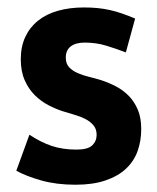

<svg xmlns="http://www.w3.org/2000/svg" viewBox="-20 -490 429 523"><path d="M24.4 0ZM60.1 -123Q75.7 -112.8 90.6 -105.2Q105.5 -97.7 120.8 -92.5Q136.2 -87.4 152.8 -85Q169.4 -82.5 188.5 -82.5Q219.2 -82.5 231.2 -94Q243.2 -105.5 243.2 -122.6Q243.2 -138.7 234.4 -148.9Q225.6 -159.2 212.2 -166Q198.7 -172.9 182.4 -177.5Q166 -182.1 150.9 -187Q132.3 -192.9 112.1 -203.4Q91.8 -213.9 75 -230.5Q58.1 -247.1 47.4 -271.2Q36.6 -295.4 36.6 -328.6Q36.6 -362.8 48.8 -389.2Q61 -415.5 83.5 -433.6Q106 -451.7 137.9 -460.7Q169.9 -469.7 209 -469.7Q228.5 -469.7 245.8 -468Q263.2 -466.3 279.5 -462.6Q295.9 -459 312.7 -453.1Q329.6 -447.3 348.1 -439.5L322.8 -347.2Q296.4 -357.4 269 -365.7Q241.7 -374 210.9 -374Q186.5 -374 172.9 -363.8Q159.2 -353.5 159.2 -333Q159.2 -316.4 168.5 -306.6Q177.7 -296.9 191.9 -290.8Q206.1 -284.7 223.1 -280.5Q240.2 -276.4 255.9 -271.5Q276.9 -264.6 296.4 -254.4Q315.9 -244.1 331.1 -228.5Q346.2 -212.9 355.5 -190.9Q364.7 -168.9 364.7 -138.7Q364.7 -105.5 354.5 -77.6Q344.2 -49.8 322.5 -29.8Q300.8 -9.8 266.8 1.7Q232.9 13.2 185.5 13.2Q133.8 13.2 92.3 1.5Q50.8 -10.3 24.4 -24.9Z"/></svg>

Font: PT Astra Sans
Style: Bold
Weight: 700
Designer: A.Korolkova, I. Chaeva
Foundry: ParaType Ltd
Version: Version 1.001; ttfautohint (v1.6)